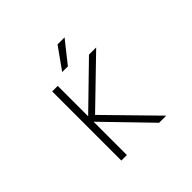

<svg xmlns="http://www.w3.org/2000/svg" viewBox="-219 -1194 1438 1438"><g transform="rotate(-45 500.0 -475.5)"><path d="M643.6 -952.1 507.8 -781.2H447.3L569.3 -952.1ZM350.6 -409.2 681.6 -731.4H757.8L394.5 -379.9L767.6 1H692.4L350.6 -351.6V1H292V-731.4H350.6Z"/></g></svg>

Font: GenEi Gothic M Light
Style: Regular
Weight: 300
Designer: o_tamon (Modified); [Source Han Sans]
Ryoko NISHIZUKA  (kana & ideographs); Paul D. Hunt (Latin, Greek & Cyrillic); Wenl
Version: Version 1.1a;Original Version 1.004